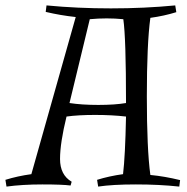

<svg xmlns="http://www.w3.org/2000/svg" viewBox="-74 -682 693 710"><path d="M98 -662Q212 -651 336 -651Q460 -651 574 -662L578 -637Q533 -623 482 -616Q469 -520 469 -325.5Q469 -131 482 -35Q535 -30 592 -16L589 8Q515 0 428.5 0Q342 0 289 8L285 -17Q330 -31 381 -38Q389 -104 392 -251Q340 -257 277.5 -257Q215 -257 172 -251Q148 -153 148 -94Q148 -35 191 -10L187 4Q156 0 82.5 0Q9 0 -50 8L-54 -17Q-9 -31 42 -38L206 -619Q150 -625 95 -638ZM183 -301Q228 -294 289.5 -294Q351 -294 392 -301Q392 -543 382 -611Q351 -614 320.5 -614Q290 -614 258 -611Z"/></svg>

Font: Almendra
Style: Regular
Weight: 400
Designer: Ana Sanfelippo
Foundry: Ana Sanfelippo
Version: Version 1.004